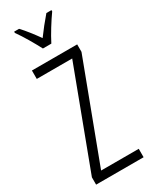

<svg xmlns="http://www.w3.org/2000/svg" viewBox="-241 -997 828 1047"><g transform="rotate(-30 173.5 -473.0)"><path d="M147 -788H200C223 -834 262 -896 292 -938V-946H260C226 -906 204 -879 174 -838C147 -876 114 -919 88 -946H57V-938C86 -898 123 -834 147 -788ZM326 0V-53H89L320 -667V-714H35V-661H258L27 -46V0Z"/></g></svg>

Font: Noto Sans Bengali ExtraCondensed Light
Style: Regular
Weight: 300
Width: 2
Designer: Joana Ranito - Universal Thirst; Jelle Bosma - Monotype Design Team
Foundry: Universal Thirst ehf.
Version: Version 3.000